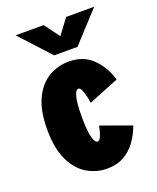

<svg xmlns="http://www.w3.org/2000/svg" viewBox="-135 -789 720 882"><g transform="rotate(-20 225.0 -348.0)"><path d="M237 11Q183 11 137.5 -16.8Q92 -44.5 64.8 -102.5Q37.5 -160.5 37.5 -251Q37.5 -342.5 64.8 -400.2Q92 -458 137.5 -485Q183 -512 237 -512Q308.5 -512 353.2 -467.5Q398 -423 416 -359L268 -299.5Q266 -313 261.8 -331.8Q257.5 -350.5 251.2 -365Q245 -379.5 236 -379.5Q223 -379.5 215 -349.5Q207 -319.5 207 -251Q207 -183.5 215.5 -152.2Q224 -121 237 -121Q245 -121 251.2 -133Q257.5 -145 261.8 -161Q266 -177 268 -188L416 -134.5Q401.5 -95 377.8 -61.8Q354 -28.5 319.2 -8.8Q284.5 11 237 11ZM49.5 -708.5H186.5L241.5 -634.5L296.5 -708.5H433.5L298.5 -561.5H184.5Z"/></g></svg>

Font: Trispace Condensed ExtraBold
Style: Regular
Weight: 800
Width: 3
Designer: Tyler Finck
Foundry: Etcetera Type Company
Version: Version 1.210; ttfautohint (v1.8.3)